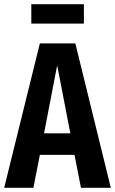

<svg xmlns="http://www.w3.org/2000/svg" viewBox="-25 -900 551 920"><path d="M363 0 332 -158H166L135 0H-5L166 -692H336L506 0ZM186 -261H312L249 -587ZM377 -787H125V-880H377Z"/></svg>

Font: Fira Sans Extra Condensed SemiBold
Style: Regular
Weight: 600
Width: 1
Designer: Carrois Corporate & Edenspiekermann AG
Foundry: Carrois Corporate GbR & Edenspiekermann AG
Version: Version 4.203